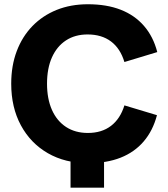

<svg xmlns="http://www.w3.org/2000/svg" viewBox="-20 -740 778 890"><path d="M388 16.3Q282.1 16.3 201.8 -29.9Q121.5 -76.2 76.8 -159.2Q32 -242.2 32 -352Q32 -435.6 57.7 -503.2Q83.3 -570.8 130.4 -619.3Q177.6 -667.8 242.7 -694.1Q307.9 -720.3 387.4 -720.3Q474.3 -720.3 539.2 -695Q604.1 -669.8 647.2 -620.2Q690.4 -570.7 709 -498.6L556.7 -452.5Q537.9 -515.2 494.6 -547.8Q451.3 -580.3 386 -580.3Q327.9 -580.3 285.8 -552.7Q243.7 -525.1 220.8 -474.1Q198 -423.2 198 -352Q198 -281.8 220.8 -230.5Q243.7 -179.2 286.3 -151.4Q328.9 -123.7 387.3 -123.7Q451.6 -123.7 494.6 -156.6Q537.6 -189.5 556.7 -251.5L707.6 -206.1Q688.6 -134 646 -84.3Q603.3 -34.5 539 -9.1Q474.7 16.3 388 16.3ZM307 130V-78.7H462.3V130Z"/></svg>

Font: TikTok Sans Light
Style: Regular
Weight: 300
Version: Version 4.000